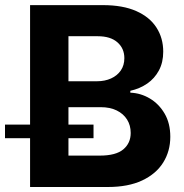

<svg xmlns="http://www.w3.org/2000/svg" viewBox="-57 -748 738 768"><path d="M63.3 0V-727.5H354.5Q434.6 -727.5 488.3 -703.6Q542 -679.7 568.9 -637.6Q595.9 -595.6 595.9 -541.2Q595.9 -498.4 578.7 -466.3Q561.5 -434.2 531.9 -413.7Q502.2 -393.3 464.3 -384.8V-377.3Q505.9 -375.7 542.3 -354.1Q578.8 -332.4 601.5 -293.6Q624.2 -254.8 624.2 -201Q624.2 -143.4 595.8 -97.9Q567.4 -52.4 511.7 -26.2Q456.1 0 374 0ZM216.8 -125.6H342.4Q406.5 -125.6 436.2 -150.5Q465.8 -175.4 465.8 -216.2Q465.8 -246.6 451.3 -269.8Q436.7 -293 409.8 -306.2Q382.9 -319.3 346.1 -319.3H216.8ZM216.8 -423H331.1Q362.4 -423 387.2 -434.2Q411.9 -445.4 426.2 -466.1Q440.4 -486.7 440.4 -515.4Q440.4 -554.5 412.6 -578.8Q384.9 -603.1 334 -603.1H216.8ZM-37 -195.3V-249.6H317.1V-195.3Z"/></svg>

Font: GitLab Sans
Style: Regular
Weight: 400
Designer: Rasmus Andersson
Foundry: Modifications by GitLab B.V., manufactured by rsms
Version: Version 4.000;git-c8fb6b7